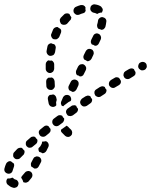

<svg xmlns="http://www.w3.org/2000/svg" viewBox="-122 -568 713 907"><path d="M-60 273Q-62 272 -64 271Q-70 274 -76 275Q-81 275 -86 275Q-86 275 -86 275Q-86 275 -86 275Q-92 281 -92 289Q-92 298 -86 304Q-80 309 -74 313Q-67 317 -59 319Q-55 320 -51 319Q-47 318 -43 316Q-40 314 -38 311Q-36 307 -35 303Q-33 295 -38 288Q-42 281 -50 280Q-54 279 -58 275Q-59 274 -60 273ZM-12 292Q-10 294 -7 294Q-4 295 -1 295Q3 295 6 293Q10 292 13 289Q20 281 27 272Q32 265 31 257Q30 249 24 244Q17 239 9 240Q1 241 -4 247Q-10 255 -16 261Q-18 264 -20 266Q-21 269 -22 272Q-20 274 -19 276Q-14 283 -12 292ZM-55 212Q-55 207 -58 203Q-64 200 -69 195Q-70 195 -71 194Q-78 192 -84 196Q-90 199 -93 205Q-98 216 -101 228Q-103 236 -99 243Q-94 250 -86 252Q-78 254 -71 250Q-64 246 -62 237Q-60 230 -57 222Q-55 217 -55 212ZM35 182Q37 178 40 175Q43 173 47 172Q50 170 54 171Q58 171 62 173Q69 176 72 184Q75 192 71 199Q66 209 61 218Q58 224 52 227Q46 229 40 228Q39 227 37 226Q33 222 27 220Q24 216 24 210Q23 204 26 199Q30 191 35 182ZM-8 158Q-6 154 -6 150Q-6 149 -6 147Q-6 145 -7 143Q-10 141 -13 137Q-15 135 -17 132Q-19 131 -21 130Q-23 130 -25 130Q-29 130 -33 131Q-37 133 -40 135Q-48 143 -55 151Q-58 154 -59 157Q-60 161 -60 165Q-60 169 -59 173Q-57 176 -54 179Q-48 185 -40 184Q-31 184 -26 178Q-20 171 -12 164Q-9 162 -8 158ZM107 111Q110 119 106 127L97 145Q94 150 89 153Q84 156 78 156Q75 154 72 152Q68 151 64 150Q61 146 60 141Q59 137 60 132L62 130Q69 124 72 117Q77 110 77 101Q78 101 78 101Q78 101 78 101Q86 101 94 99Q95 99 95 99Q96 100 97 100Q104 103 107 111ZM44 79Q43 78 41 78Q39 77 37 77Q33 77 29 78Q25 79 22 82L7 95Q0 100 0 108Q-1 117 4 123Q7 126 10 128Q14 130 18 130Q22 130 25 129Q29 128 32 125L48 112Q53 108 54 103Q56 97 54 91Q51 88 48 85Q46 82 44 79ZM187 30 170 42Q168 44 166 45Q166 47 166 49Q166 49 166 50Q166 52 167 54Q169 56 170 58Q177 66 186 74Q192 79 200 79Q209 78 214 72Q217 69 218 66Q219 62 219 58Q219 54 217 50Q216 47 213 44Q206 38 200 31Q198 29 196 28Q194 26 192 26Q189 28 187 30ZM107 28Q102 25 96 25Q89 26 85 30L69 43Q62 48 61 56Q61 64 66 71Q71 77 79 78Q87 79 94 74L110 61Q113 58 115 55Q117 51 117 47Q117 46 117 44Q117 42 116 40Q113 37 111 34Q109 31 107 28ZM178 6Q180 3 181 -1Q181 -3 181 -5Q181 -7 181 -9Q178 -11 175 -15Q173 -18 172 -21Q167 -24 160 -24Q154 -24 149 -20L133 -8Q126 -3 125 5Q124 14 129 20Q134 27 142 28Q150 29 157 24L173 12Q176 10 178 6ZM245 -44Q248 -49 246 -55Q243 -58 241 -61Q239 -64 238 -68Q236 -69 234 -70Q232 -70 230 -71Q226 -71 222 -70Q218 -70 215 -67L199 -56Q192 -51 190 -43Q189 -35 194 -28Q196 -24 199 -22Q203 -20 207 -20Q211 -19 214 -20Q218 -21 222 -23L238 -35Q243 -38 245 -44ZM117 -66Q110 -71 108 -79Q106 -89 104 -100Q103 -106 106 -112Q109 -117 114 -120Q117 -120 120 -120Q125 -121 129 -122Q135 -121 139 -116Q143 -112 144 -106Q145 -101 146 -96Q144 -91 143 -85Q143 -78 144 -71Q142 -68 139 -66Q136 -64 132 -63Q124 -62 117 -66ZM312 -89Q314 -94 313 -100Q310 -103 308 -106Q306 -110 305 -113Q303 -114 301 -115Q299 -116 297 -116Q293 -117 290 -116Q286 -115 282 -113L265 -102Q262 -99 260 -96Q258 -93 257 -89Q256 -85 257 -81Q258 -77 260 -74Q265 -67 273 -65Q281 -64 288 -68L305 -80Q310 -83 312 -89ZM168 -71Q167 -73 167 -75Q165 -79 166 -83Q166 -87 168 -90L176 -109Q180 -116 188 -119Q196 -121 203 -118Q211 -114 213 -106Q216 -98 212 -91Q207 -89 202 -86L186 -74Q181 -71 177 -66Q174 -67 171 -68Q169 -70 168 -71ZM379 -132Q382 -138 381 -144Q378 -147 376 -150Q374 -153 373 -157Q371 -158 369 -159Q367 -160 365 -160Q362 -161 358 -160Q354 -159 350 -157L333 -146Q326 -142 324 -134Q323 -126 327 -119Q329 -115 333 -113Q336 -111 340 -110Q344 -109 348 -110Q351 -110 355 -113L372 -124Q377 -127 379 -132ZM201 -155Q201 -159 203 -163L212 -181Q216 -189 223 -191Q231 -194 239 -190Q246 -187 249 -179Q251 -171 248 -164L239 -145Q237 -142 234 -139Q231 -136 227 -135Q226 -134 224 -134Q222 -134 220 -134Q217 -136 213 -138Q210 -140 206 -141Q205 -142 204 -144Q203 -146 202 -148Q201 -151 201 -155ZM132 -195Q128 -200 123 -202Q119 -201 114 -201Q111 -201 108 -201Q106 -201 104 -199Q102 -198 101 -196Q98 -193 97 -190Q96 -186 96 -182Q96 -171 97 -161Q97 -157 99 -154Q101 -150 104 -148Q107 -145 111 -144Q115 -143 119 -143Q127 -143 132 -150Q138 -156 137 -164Q136 -174 136 -184Q135 -190 132 -195ZM448 -175Q450 -180 449 -186Q447 -189 445 -193Q443 -196 441 -199Q437 -203 430 -203Q424 -204 419 -200L402 -190Q395 -185 393 -177Q391 -169 395 -162Q400 -155 408 -153Q416 -151 423 -156L440 -166Q445 -169 448 -175ZM517 -216Q519 -222 518 -228Q516 -231 514 -234Q512 -238 511 -241Q506 -245 500 -245Q494 -245 488 -242L471 -232Q468 -230 465 -227Q463 -223 462 -220Q461 -216 461 -212Q462 -208 464 -204Q468 -197 476 -195Q484 -193 491 -197L509 -208Q514 -211 517 -216ZM238 -235 247 -254Q249 -257 252 -260Q255 -263 259 -264Q263 -265 267 -265Q271 -265 274 -263Q278 -261 280 -258Q283 -255 284 -251Q286 -248 285 -244Q285 -240 283 -236L274 -218Q272 -212 266 -209Q261 -206 255 -207Q252 -209 249 -211Q245 -212 242 -213Q237 -218 237 -224Q236 -230 238 -235ZM131 -274Q128 -279 123 -282Q117 -281 111 -282Q109 -282 107 -283Q105 -282 103 -281Q101 -280 100 -278Q97 -275 95 -271Q94 -268 94 -264V-243Q94 -235 100 -229Q106 -223 114 -223Q118 -223 122 -225Q125 -227 128 -229Q131 -232 132 -236Q134 -240 134 -244V-264Q134 -270 131 -274ZM567 -243Q570 -247 571 -250Q572 -254 571 -258Q571 -262 569 -266Q565 -273 557 -275Q549 -277 542 -273H541Q534 -269 532 -261Q529 -253 533 -246Q535 -242 539 -240Q542 -237 546 -236Q549 -235 553 -236Q557 -236 561 -238Q565 -240 567 -243ZM274 -308 283 -326Q285 -330 288 -332Q290 -335 294 -336Q298 -338 302 -337Q306 -337 310 -335Q313 -334 316 -331Q318 -328 320 -324Q321 -320 321 -316Q320 -312 319 -309L310 -290Q308 -287 305 -284Q302 -282 298 -280Q296 -280 294 -279Q292 -279 290 -279Q287 -281 284 -283Q281 -285 277 -286Q273 -290 272 -296Q271 -302 274 -308ZM141 -348Q140 -352 138 -355Q137 -356 136 -357Q135 -359 134 -359Q128 -360 123 -362Q121 -363 120 -364Q113 -363 108 -359Q103 -355 102 -348Q100 -338 98 -327Q97 -319 102 -312Q107 -305 115 -304Q119 -304 123 -305Q127 -306 130 -308Q133 -310 135 -314Q137 -317 138 -321Q139 -331 141 -340Q142 -344 141 -348ZM318 -398Q321 -406 329 -409Q336 -412 344 -408Q351 -405 354 -397Q357 -390 354 -382Q350 -373 345 -363Q343 -358 337 -354Q332 -351 326 -352Q323 -354 319 -356Q316 -357 312 -358Q308 -363 307 -369Q307 -375 309 -380Q314 -390 318 -398ZM167 -419Q168 -423 166 -427Q166 -428 165 -429Q165 -430 164 -431Q158 -434 153 -438Q152 -439 151 -440Q144 -441 138 -438Q132 -435 129 -429Q125 -420 121 -409Q117 -402 121 -394Q124 -386 131 -383Q135 -382 139 -382Q143 -382 147 -383Q150 -385 153 -388Q156 -390 158 -394Q161 -403 165 -411Q167 -415 167 -419ZM337 -444Q336 -448 337 -452Q340 -461 341 -470Q342 -478 349 -483Q355 -488 363 -487Q372 -485 377 -479Q382 -472 380 -464Q379 -454 376 -442Q375 -438 372 -435Q370 -432 367 -430Q365 -428 362 -428Q360 -427 357 -427Q355 -428 353 -429Q348 -431 343 -432Q342 -433 341 -434Q340 -435 339 -437Q337 -440 337 -444ZM213 -477Q214 -481 215 -485Q215 -486 215 -486Q214 -487 214 -488Q209 -494 206 -502Q206 -502 206 -502Q203 -503 201 -504Q198 -505 195 -505Q191 -505 188 -504Q184 -503 181 -500Q173 -492 165 -484Q163 -481 161 -477Q160 -473 161 -469Q161 -465 163 -462Q164 -458 167 -455Q174 -450 182 -451Q190 -451 196 -457Q202 -465 208 -471Q211 -473 213 -477ZM253 -499Q245 -496 237 -499Q230 -503 226 -510Q225 -514 225 -518Q225 -522 227 -526Q228 -529 231 -532Q234 -535 237 -536Q248 -541 259 -544Q266 -545 272 -543Q279 -540 282 -533Q281 -527 282 -520Q283 -518 283 -517Q281 -513 278 -509Q274 -506 269 -505Q261 -503 253 -499ZM320 -508Q312 -510 308 -516Q303 -523 305 -531Q306 -540 313 -544Q320 -549 328 -547Q343 -545 354 -538Q357 -536 359 -532Q362 -529 363 -525Q364 -521 363 -518Q362 -514 360 -510Q360 -510 360 -510Q360 -509 360 -509Q355 -509 351 -508Q343 -506 337 -502Q336 -502 335 -503Q334 -503 333 -504Q328 -507 320 -508Z"/></svg>

Font: FRB American Cursive Dashed
Style: Bold Italic
Weight: 700
Italic angle: -25°
Version: Version 2.0;Modular Font Editor K font №1